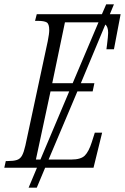

<svg xmlns="http://www.w3.org/2000/svg" viewBox="-39 -780 581 893"><path d="M-19 0 -12 -31H-2Q24 -31 39.5 -36Q55 -41 63.5 -56.5Q72 -72 79 -103L183 -588Q190 -623 190 -640Q190 -669 178 -676Q166 -683 136 -683H124L132 -714H435L455 -760H491L472 -714H522L491 -551H456Q457 -558 459 -574Q461 -590 462.5 -605Q464 -620 464 -627Q464 -655 451 -666L337 -393H400L392 -355H321L187 -38H293Q337 -38 355.5 -56.5Q374 -75 388 -119L402 -163H436L396 0H171L132 93H94L133 0ZM204 -393H299L419 -676Q415 -676 409 -676H263ZM128 -38H149L283 -355H196Z"/></svg>

Font: Noto Serif ExtraCondensed Light
Style: Italic
Weight: 300
Width: 2
Italic angle: -12°
Designer: Monotype Design Team
Foundry: Monotype Imaging Inc.
Version: Version 2.014; ttfautohint (v1.8.4.7-5d5b)